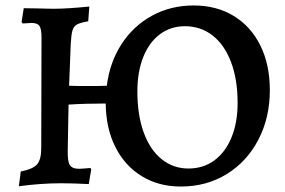

<svg xmlns="http://www.w3.org/2000/svg" viewBox="-20 -671 1043 703"><path d="M968 -341Q968 -240 926 -159.5Q884 -79 810 -33.5Q736 12 642 12Q561 12 499 -26Q437 -64 402.5 -132.5Q368 -201 367 -292Q291 -292 231 -288L228 -121Q227 -81 235.5 -67Q244 -53 269 -53Q281 -53 311 -56L314 -51L305 3Q247 0 204 0Q129 0 49 11L56 -43Q101 -52 116 -69.5Q131 -87 131 -129L132 -533Q132 -565 124.5 -576Q117 -587 95 -587L63 -585L59 -591L67 -641L128 -640Q148 -639 181 -639Q225 -639 307 -647L303 -593Q274 -588 262 -581.5Q250 -575 245.5 -560Q241 -545 239 -511L233 -357Q256 -356 302 -356Q348 -356 371 -357Q382 -443 425 -509.5Q468 -576 536.5 -613.5Q605 -651 689 -651Q773 -651 836 -612.5Q899 -574 933.5 -504Q968 -434 968 -341ZM850 -294Q850 -380 826 -443.5Q802 -507 758.5 -541Q715 -575 657 -575Q605 -575 565.5 -545.5Q526 -516 504.5 -462Q483 -408 483 -336Q483 -250 506 -186.5Q529 -123 571.5 -88.5Q614 -54 670 -54Q724 -54 764.5 -83.5Q805 -113 827.5 -167.5Q850 -222 850 -294Z"/></svg>

Font: Alegreya Medium
Style: Regular
Weight: 500
Designer: Juan Pablo del Peral
Foundry: Huerta Tipografica
Version: Version 2.007; ttfautohint (v1.6)